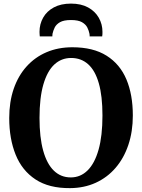

<svg xmlns="http://www.w3.org/2000/svg" viewBox="-20 -1008 770 1040"><path d="M359.5 11Q245.5 12 172.5 -36Q99.5 -84 64.8 -170Q30 -256 30 -368.5Q30 -456 54.2 -526.8Q78.5 -597.5 124 -648Q169.5 -698.5 232.2 -725.2Q295 -752 372 -752Q485 -752 557.5 -706.2Q630 -660.5 664.8 -577.8Q699.5 -495 699.5 -382.5Q699.5 -295 675.2 -223Q651 -151 606 -98.8Q561 -46.5 498.5 -18Q436 10.5 359.5 11ZM363.5 -47Q416 -47 454.5 -85Q493 -123 514 -197.5Q535 -272 535 -382Q535 -488 515.2 -557Q495.5 -626 457.5 -660Q419.5 -694 365.5 -694Q312.5 -694 274.2 -658.5Q236 -623 215 -550.8Q194 -478.5 194 -369Q194 -263.5 214 -191.8Q234 -120 271.8 -83.5Q309.5 -47 363.5 -47ZM364.5 -988.5Q419 -988.5 457 -967.8Q495 -947 515 -912Q535 -877 535 -835.5Q535 -829 534.8 -823Q534.5 -817 533.5 -811H465.5Q465.5 -813.5 465.5 -817.5Q465.5 -821.5 464.5 -825.5Q461.5 -841.5 453 -858.8Q444.5 -876 424 -887.8Q403.5 -899.5 364.5 -899.5Q325.5 -899.5 305 -887.8Q284.5 -876 276.2 -858.8Q268 -841.5 264.5 -825.5Q264 -821.5 263.8 -817.5Q263.5 -813.5 263.5 -811H195.5Q195 -817 194.5 -823Q194 -829 194 -835.5Q194 -877.5 213.8 -912.5Q233.5 -947.5 271.8 -968Q310 -988.5 364.5 -988.5Z"/></svg>

Font: Merriweather 28pt
Style: Bold
Weight: 700
Version: Version 2.100